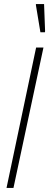

<svg xmlns="http://www.w3.org/2000/svg" viewBox="-20 -921 241 941"><path d="M12 0 157 -688H193L46 0ZM178 -763 156 -896V-901H196L201 -768L200 -763Z"/></svg>

Font: Saira ExtraCondensed Thin
Style: Italic
Weight: 250
Width: 2
Italic angle: -12°
Designer: Hector Gatti with collaboration of the Omnibus-Type team
Foundry: Omnibus-Type
Version: Version 1.101